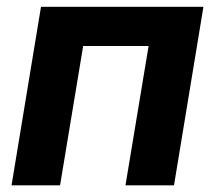

<svg xmlns="http://www.w3.org/2000/svg" viewBox="-20 -556 645 576"><path d="M590.3 -535.6 502 0H356.4L425.8 -418H229.5L160.2 0H14.6L103 -535.6Z"/></svg>

Font: Inter 20pt
Style: Bold Italic
Weight: 700
Italic angle: -9.3988°
Version: Version 4.001;git-66647c0bb